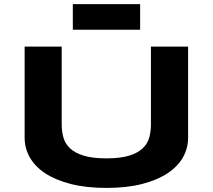

<svg xmlns="http://www.w3.org/2000/svg" viewBox="-20 -898 1037 936"><path d="M897 -226.1Q897 -175.8 872.1 -131.3Q847.2 -86.9 797.4 -53.7Q747.6 -20.5 673.1 -1.2Q598.6 18.1 499 18.1Q399.4 18.1 324.5 -1.2Q249.5 -20.5 199.7 -53.7Q149.9 -86.9 125 -131.3Q100.1 -175.8 100.1 -226.1V-670.9H280.8V-291Q280.8 -257.3 289.3 -227.3Q297.9 -197.3 321.5 -174.8Q345.2 -152.3 387.9 -139.2Q430.7 -126 499 -126Q566.9 -126 609.4 -139.2Q651.9 -152.3 675.5 -174.8Q699.2 -197.3 707.5 -227.3Q715.8 -257.3 715.8 -291V-670.9H897V-226.1ZM335 -752.9V-877.9H663.1V-752.9Z"/></svg>

Font: REH Gaming
Style: Gaming
Weight: 700
Designer: Astigmatic (AOETI)
Foundry: Astigmatic (AOETI)
Version: Version 1.001 2011